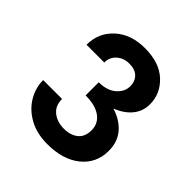

<svg xmlns="http://www.w3.org/2000/svg" viewBox="-131 -794 611 611"><g transform="rotate(45 174.0 -489.0)"><path d="M173 -271Q126 -271 91.5 -290Q57 -309 38.5 -340Q20 -371 20 -406H105Q105 -375 125.5 -359Q146 -343 176 -343Q205 -343 223.5 -357.5Q242 -372 242 -402Q242 -432 218 -449.5Q194 -467 150 -467V-526Q187 -526 208.5 -544.5Q230 -563 230 -588Q230 -610 216.5 -623.5Q203 -637 177 -637Q152 -637 135 -622Q118 -607 118 -583H38Q38 -637 76.5 -672Q115 -707 177 -707Q243 -707 279 -673Q315 -639 315 -592Q315 -560 295.5 -536.5Q276 -513 242 -500Q281 -488 304 -461.5Q327 -435 327 -394Q327 -339 285.5 -305Q244 -271 173 -271Z"/></g></svg>

Font: Jost* Semi
Style: Regular
Weight: 600
Version: Version 3.7